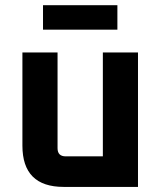

<svg xmlns="http://www.w3.org/2000/svg" viewBox="-20 -734 634 754"><path d="M68 -162.1V-528H206V-152.1Q206 -120 238.1 -120H383.9V-528H521.9V0H230.1Q68 0 68 -162.1ZM148.9 -617.6V-713.6H441V-617.6Z"/></svg>

Font: Oxanium ExtraLight
Style: Regular
Weight: 200
Designer: Severin Meyer
Version: Version 2.000